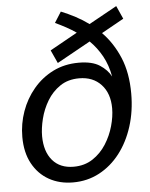

<svg xmlns="http://www.w3.org/2000/svg" viewBox="-54 -798 667 854"><g transform="rotate(-5 279.5 -370.5)"><path d="M238.3 11.2Q177.7 11.2 130.9 -15.1Q84 -41.5 57.1 -91.1Q30.3 -140.6 30.3 -210Q30.3 -268.6 49.8 -323.5Q69.3 -378.4 106 -422.1Q142.6 -465.8 193.8 -491.5Q245.1 -517.1 308.6 -517.1Q368.7 -517.1 402.3 -495.1Q436 -473.1 451.7 -442.9Q442.4 -494.6 420.2 -534.9Q397.9 -575.2 365.7 -606.9L216.3 -523.9L189.5 -582.5L312 -650.9Q291 -665.5 267.6 -678.2Q244.1 -690.9 219.2 -702.6L249.5 -750.5Q282.2 -737.3 313.2 -720.9Q344.2 -704.6 372.1 -684.1L497.1 -753.4L523.4 -694.8L423.8 -639.2Q472.2 -589.8 501 -521.2Q529.8 -452.6 529.8 -360.4Q529.8 -281.7 508.3 -214.1Q486.8 -146.5 447.8 -95.9Q408.7 -45.4 355.5 -17.1Q302.2 11.2 238.3 11.2ZM246.6 -58.1Q295.4 -58.1 331.8 -82Q368.2 -106 392.1 -143.6Q416 -181.2 427.7 -223.4Q439.5 -265.6 439.5 -302.2Q439.5 -369.1 402.8 -408.4Q366.2 -447.8 304.7 -447.8Q254.9 -447.8 219.5 -423.8Q184.1 -399.9 161.6 -362.5Q139.2 -325.2 128.7 -283.2Q118.2 -241.2 118.2 -205.1Q118.7 -136.7 152.3 -97.4Q186 -58.1 246.6 -58.1Z"/></g></svg>

Font: Schibsted Grotesk
Style: Italic
Weight: 400
Italic angle: -12°
Designer: Bakken & Baeck AS, Henrik Kongsvoll
Foundry: Schibsted ASA
Version: Version 1.100; ttfautohint (v1.8.4.7-5d5b);gftools[0.9.25]